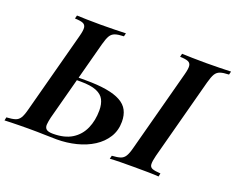

<svg xmlns="http://www.w3.org/2000/svg" viewBox="-152 -905 1352 1102"><g transform="rotate(20 524.0 -354.0)"><path d="M205 -106Q199 -81 197.5 -62Q196 -43 207 -33Q218 -23 248 -23Q319 -23 364 -51Q409 -79 431 -128.5Q453 -178 453 -240Q453 -278 439.5 -304.5Q426 -331 391.5 -345Q357 -359 296 -359H244L248 -376H320Q394 -376 447 -367Q500 -358 533.5 -339.5Q567 -321 582 -292Q597 -263 597 -223Q597 -169 571 -127.5Q545 -86 500.5 -57.5Q456 -29 398.5 -14.5Q341 0 279 0Q246 0 205 -1.5Q164 -3 105 -3Q80 -3 53 -2.5Q26 -2 2 -1.5Q-22 -1 -39 0L-35 -20Q-1 -22 18 -28Q37 -34 48 -52Q59 -70 68 -106L200 -602Q210 -639 208 -656.5Q206 -674 190.5 -680.5Q175 -687 141 -688L146 -708Q169 -707 208.5 -706Q248 -705 293 -705Q335 -705 375.5 -706Q416 -707 445 -708L440 -688Q406 -687 387 -680.5Q368 -674 357.5 -656.5Q347 -639 337 -602ZM847 -106Q838 -70 839 -52Q840 -34 856 -28Q872 -22 906 -20L902 0Q876 -2 835 -2.5Q794 -3 751 -3Q706 -3 667.5 -2.5Q629 -2 604 0L609 -20Q642 -22 660.5 -28Q679 -34 690 -52Q701 -70 710 -106L842 -602Q852 -639 850 -656.5Q848 -674 832.5 -680.5Q817 -687 783 -688L788 -708Q812 -707 851 -706Q890 -705 935 -705Q978 -705 1018 -706Q1058 -707 1087 -708L1082 -688Q1048 -687 1029 -680.5Q1010 -674 999.5 -656.5Q989 -639 979 -602Z"/></g></svg>

Font: Playfair Display SemiBold
Style: Italic
Weight: 600
Italic angle: -14°
Designer: Claus Eggers Sørensen
Foundry: Claus Eggers Sørensen
Version: Version 1.203